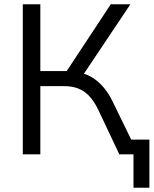

<svg xmlns="http://www.w3.org/2000/svg" viewBox="-20 -725 722 902"><path d="M607.1 157V0H560V-69.1H681.9V157ZM87.1 0V-705H169.5V-391.2H306.8L282.9 -375.2L500.4 -705H592.6L362.7 -361.3L332.3 -387.7Q372.7 -383.3 405.1 -365.7Q437.5 -348 463.9 -317.8Q490.4 -287.6 510.8 -244.6L630.2 0H540.5L442.8 -206.7Q413.5 -268.3 375.7 -294.2Q338 -320.2 283.2 -320.2H169.5V0Z"/></svg>

Font: Nunito Sans 12pt ExtraLight
Style: Regular
Weight: 200
Designer: Vernon Adams
Foundry: Vernon Adams
Version: Version 3.101;gftools[0.9.27]